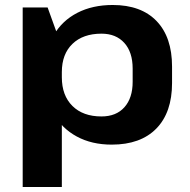

<svg xmlns="http://www.w3.org/2000/svg" viewBox="-20 -570 762 770"><path d="M428 10Q348 10 288 -22.5Q228 -55 195 -113.5Q162 -172 161 -251V-292Q162 -371 195.5 -429Q229 -487 290 -518.5Q351 -550 432 -550Q546 -550 608 -485.5Q670 -421 670 -303V-237Q670 -119 607 -54.5Q544 10 428 10ZM71 -540H171L228 -382V180H71ZM387 -103Q446 -103 479 -140Q512 -177 512 -242V-295Q512 -361 478.5 -398Q445 -435 387 -435Q313 -435 270.5 -394Q228 -353 228 -281V-260Q228 -187 270.5 -145Q313 -103 387 -103Z"/></svg>

Font: Pathway Extreme
Style: Bold
Weight: 700
Designer: Eduardo Rodriguez Tunni
Foundry: Eduardo Rodriguez Tunni
Version: Version 1.001;gftools[0.9.26]